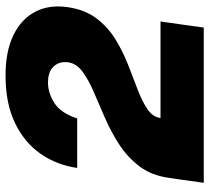

<svg xmlns="http://www.w3.org/2000/svg" viewBox="-52 -722 773 710"><g transform="rotate(-90 335.0 -366.5)"><path d="M14.5 0 26.5 -86 33 -130Q42 -193.5 75.2 -237.5Q108.5 -281.5 155.2 -312Q202 -342.5 253.2 -364.8Q304.5 -387 349.8 -406.5Q395 -426 425.2 -448.2Q455.5 -470.5 460 -501Q464.5 -533.5 445 -554.8Q425.5 -576 385.5 -576Q346 -576 309 -552Q272 -528 252.5 -468H69.5Q80 -543 121.5 -603Q163 -663 235.5 -698Q308 -733 411.5 -733Q500.5 -733 560.2 -704Q620 -675 647 -623.2Q674 -571.5 664 -503Q655 -440 623 -397.5Q591 -355 546 -327.2Q501 -299.5 452 -280.2Q403 -261 359.5 -244.5Q316 -228 287 -208.5Q258 -189 254 -160H611L588.5 0Z"/></g></svg>

Font: Public Sans Black
Style: Italic
Weight: 900
Italic angle: -8°
Designer: The Public Sans project authors (U.S. Web Design System). Libre Franklin designed by Pablo Impallari and Rodrigo Fuenzal
Version: Version 1.007; ttfautohint (v1.8.1) -l 8 -r 50 -G 200 -x 14 